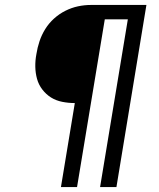

<svg xmlns="http://www.w3.org/2000/svg" viewBox="-20 -755 640 775"><path d="M226 0 282 -339Q256 -339 231 -344Q206 -349 186 -361.5Q166 -374 151 -393.5Q136 -413 129.5 -436.5Q123 -460 122.5 -485.5Q122 -511 127 -537Q131 -563 139.5 -588.5Q148 -614 162.5 -637.5Q177 -661 198 -680Q219 -699 244 -711.5Q269 -724 295 -729.5Q321 -735 347 -735H571L450 0H384L496 -677H403L291 0Z"/></svg>

Font: Iosevka Etoile Light
Style: Italic
Weight: 300
Italic angle: -9°
Designer: Belleve Invis
Foundry: Belleve Invis
Version: Version 22.1.2; ttfautohint (v1.8.4)